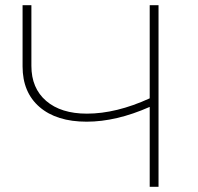

<svg xmlns="http://www.w3.org/2000/svg" viewBox="-20 -720 763 740"><path d="M591 -700V0H557V-308Q428 -251 314 -251Q198 -251 132.5 -307.5Q67 -364 67 -464V-700H101V-466Q101 -380 158 -331Q215 -282 315 -282Q428 -282 557 -341V-700Z"/></svg>

Font: Montserrat Alternates ExLight
Style: Regular
Weight: 275
Designer: Julieta Ulanovsky
Foundry: Julieta Ulanovsky
Version: Version 7.200